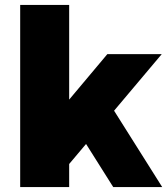

<svg xmlns="http://www.w3.org/2000/svg" viewBox="-20 -760 683 780"><path d="M102 -166 416 -540H637L241 -70ZM62 -740H261V0H62ZM290 -238 431 -330 639 0H440Z"/></svg>

Font: Pathway Extreme ExtraBold
Style: Regular
Weight: 800
Designer: Eduardo Rodriguez Tunni
Foundry: Eduardo Rodriguez Tunni
Version: Version 1.001;gftools[0.9.26]